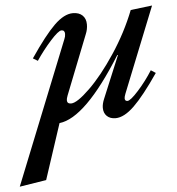

<svg xmlns="http://www.w3.org/2000/svg" viewBox="-127 -499 745 808"><g transform="rotate(-5 245.0 -95.5)"><path d="M516 -180 536 -167Q473 -75 430 -33.5Q387 8 351 8Q328 8 314.5 -5Q301 -18 301 -40Q301 -57 310 -78L384 -256H381Q224 -4 114 8L37 242L-76 260L165 -342Q170 -353 170 -364Q170 -380 156 -380Q143 -380 108.5 -341.5Q74 -303 46 -261L26 -273Q89 -366 131 -407Q173 -448 210 -448Q236 -448 250.5 -434Q265 -420 265 -396Q265 -375 257 -356L158 -105Q153 -92 153 -85Q153 -70 170 -70Q195 -70 249.5 -123Q304 -176 361 -262Q418 -348 454 -440L545 -451L401 -91Q396 -78 396 -72Q396 -60 407 -60Q420 -60 454.5 -98.5Q489 -137 516 -180Z"/></g></svg>

Font: Ibarra Real Nova SemiBold
Style: Italic
Weight: 600
Italic angle: -22°
Designer: Jose Maria Ribagorda & Octavio Pardo
Foundry: Octavio Pardo
Version: Version 1.014